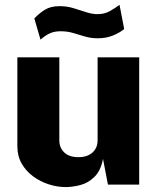

<svg xmlns="http://www.w3.org/2000/svg" viewBox="-20 -750 636 780"><path d="M246.5 10Q213 10 178.5 -1Q144 -12 115 -33.2Q86 -54.5 68.2 -85.2Q50.5 -116 50.5 -156V-517H221V-179Q221 -150 241 -130.8Q261 -111.5 298.5 -111.5Q334.5 -111.5 355.5 -130.2Q376.5 -149 376.5 -180V-517H545.5V0H418.5L398.5 -104.5Q389 -56 363.5 -31.2Q338 -6.5 306.2 1.8Q274.5 10 246.5 10ZM484.5 -632Q468 -618 440 -606.2Q412 -594.5 377.5 -594.5Q349 -594.5 324.8 -601.8Q300.5 -609 277 -616Q253.5 -623 226.5 -623Q201.5 -623 183.8 -615.2Q166 -607.5 144.5 -589L119.5 -675Q138.5 -695.5 162 -710.2Q185.5 -725 222 -725Q251.5 -725 278 -717Q304.5 -709 329.2 -700.8Q354 -692.5 376.5 -692.5Q404.5 -692.5 427 -705.2Q449.5 -718 465.5 -730.5Z"/></svg>

Font: Public Sans Thin ExtraBold
Style: Regular
Weight: 800
Version: Version 1.007